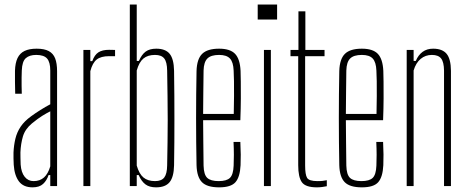

<svg xmlns="http://www.w3.org/2000/svg" viewBox="-20 -820 2064 846"><path d="M123.5 5.5Q83 5.5 63.2 -21Q43.5 -47.5 40.5 -94Q40 -108.5 39.5 -121.5Q39 -134.5 39.5 -148Q41 -180.5 47.8 -208.8Q54.5 -237 70.8 -261.5Q87 -286 117.5 -308Q136 -321.5 157.8 -335.2Q179.5 -349 201.5 -360.5V-509Q201.5 -546 187.5 -562Q173.5 -578 139.5 -578Q110 -578 93.8 -563.8Q77.5 -549.5 76 -509Q75.5 -495.5 75.2 -478.2Q75 -461 75.2 -442.5Q75.5 -424 76 -407H47Q46.5 -432 46 -459.2Q45.5 -486.5 46 -508Q47 -542.5 57.2 -564Q67.5 -585.5 88.2 -595.5Q109 -605.5 141.5 -605.5Q175 -605.5 194.8 -595Q214.5 -584.5 223 -562.8Q231.5 -541 231.5 -506V0H201.5V-48.5H194Q186 -24.5 169.8 -9.5Q153.5 5.5 123.5 5.5ZM128 -22Q156 -22 174 -38.2Q192 -54.5 201.5 -87V-329.5Q184.5 -321 166 -309.5Q147.5 -298 120.5 -276Q90.5 -251 81 -218.8Q71.5 -186.5 70 -148Q70 -139.5 70.2 -124.8Q70.5 -110 71 -95Q73.5 -60 88.8 -41Q104 -22 128 -22Z M347.5 0V-600H378V-550.5H386.5Q396.5 -578.5 413.8 -589.5Q431 -600.5 460.5 -600.5Q467 -600.5 474 -600.2Q481 -600 487 -600V-572.5H460.5Q425 -572.5 406.2 -557.8Q387.5 -543 378 -506.5V0Z M667.5 5.5Q638.5 5.5 621 -7.5Q603.5 -20.5 591 -48.5H582.5V0H552V-800H582.5V-551.5H592Q604.5 -580 622 -592.8Q639.5 -605.5 668.5 -605.5Q709 -605.5 727.5 -583Q746 -560.5 747 -508Q748 -450.5 748.2 -397.2Q748.5 -344 748.5 -293.5Q748.5 -243 748.2 -193Q748 -143 747 -92Q746 -40 727.2 -17.2Q708.5 5.5 667.5 5.5ZM663 -22Q691.5 -22 703.8 -38Q716 -54 716.5 -91Q717.5 -142 718.2 -191.5Q719 -241 719 -291.5Q719 -342 718.2 -395.8Q717.5 -449.5 716.5 -509Q716 -546.5 703.8 -562.2Q691.5 -578 663 -578Q631 -578 612 -562.2Q593 -546.5 582.5 -509.5V-90.5Q593 -54 612 -38Q631 -22 663 -22Z M945.5 5.5Q892.5 5.5 870 -17.2Q847.5 -40 846 -92Q845 -142.5 844.5 -194.5Q844 -246.5 844 -299.2Q844 -352 844.5 -404.2Q845 -456.5 846 -507Q847.5 -560 870.8 -582.8Q894 -605.5 945.5 -605.5Q994 -605.5 1015.8 -582.8Q1037.5 -560 1040 -508Q1040.5 -490.5 1041 -459.8Q1041.5 -429 1041.2 -386.2Q1041 -343.5 1039 -290.5H875Q875 -245.5 875.8 -197.2Q876.5 -149 877 -90.5Q878 -50.5 893.2 -36.2Q908.5 -22 943.5 -22Q978.5 -22 993.2 -36.2Q1008 -50.5 1009.5 -90.5Q1010.5 -112 1010.5 -137.5Q1010.5 -163 1009 -194.5H1039Q1040.5 -164.5 1040.8 -139Q1041 -113.5 1040 -92Q1037.5 -40 1017.5 -17.2Q997.5 5.5 945.5 5.5ZM875 -318H1010Q1011 -359.5 1011.2 -396.5Q1011.5 -433.5 1011 -462.8Q1010.5 -492 1009.5 -509Q1008 -546.5 993.2 -562.2Q978.5 -578 945.5 -578Q909.5 -578 893.8 -562.2Q878 -546.5 877 -509Q876.5 -454 875.8 -408Q875 -362 875 -318Z M1115.5 -734V-800H1201V-734ZM1143 0V-600H1173.5V0Z M1376.5 5.5Q1326 5.5 1310 -17.2Q1294 -40 1294 -92V-572.5H1260V-600H1295V-770H1325.5V-600H1410V-572.5H1324.5V-90.5Q1324.5 -50.5 1333.2 -36.2Q1342 -22 1378.5 -22Q1394 -22 1401.8 -23Q1409.5 -24 1420 -26V0.5Q1410.5 2.5 1399.2 4Q1388 5.5 1376.5 5.5Z M1574.5 5.5Q1521.5 5.5 1499 -17.2Q1476.5 -40 1475 -92Q1474 -142.5 1473.5 -194.5Q1473 -246.5 1473 -299.2Q1473 -352 1473.5 -404.2Q1474 -456.5 1475 -507Q1476.5 -560 1499.8 -582.8Q1523 -605.5 1574.5 -605.5Q1623 -605.5 1644.8 -582.8Q1666.5 -560 1669 -508Q1669.5 -490.5 1670 -459.8Q1670.5 -429 1670.2 -386.2Q1670 -343.5 1668 -290.5H1504Q1504 -245.5 1504.8 -197.2Q1505.5 -149 1506 -90.5Q1507 -50.5 1522.2 -36.2Q1537.5 -22 1572.5 -22Q1607.5 -22 1622.2 -36.2Q1637 -50.5 1638.5 -90.5Q1639.5 -112 1639.5 -137.5Q1639.5 -163 1638 -194.5H1668Q1669.5 -164.5 1669.8 -139Q1670 -113.5 1669 -92Q1666.5 -40 1646.5 -17.2Q1626.5 5.5 1574.5 5.5ZM1504 -318H1639Q1640 -359.5 1640.2 -396.5Q1640.5 -433.5 1640 -462.8Q1639.5 -492 1638.5 -509Q1637 -546.5 1622.2 -562.2Q1607.5 -578 1574.5 -578Q1538.5 -578 1522.8 -562.2Q1507 -546.5 1506 -509Q1505.5 -454 1504.8 -408Q1504 -362 1504 -318Z M1772 0V-600H1802.5V-551.5H1812Q1823 -577.5 1842 -591.5Q1861 -605.5 1888.5 -605.5Q1929 -605.5 1947.8 -583Q1966.5 -560.5 1967 -508V0H1936.5V-509Q1936 -546.5 1923.8 -562.2Q1911.5 -578 1883 -578Q1854.5 -578 1833.5 -560.5Q1812.5 -543 1802.5 -509.5V0Z"/></svg>

Font: Big Shoulders Display Thin ExtraLight
Style: Regular
Weight: 250
Version: Version 2.002